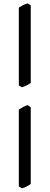

<svg xmlns="http://www.w3.org/2000/svg" viewBox="-20 -835 284 1100"><path d="M156.2 218.8Q146.5 226.6 132.3 233.4Q118.2 240.2 106 244.1L87.9 232.9V-207.5Q102.1 -215.8 112.5 -221.9Q123 -228 138.2 -232.9L156.2 -220.7ZM156.2 -359.9Q146.5 -352.1 132.3 -345.5Q118.2 -338.9 106 -335L87.9 -345.7V-791.5Q102.1 -799.8 112.5 -805.7Q123 -811.5 138.2 -815.4L156.2 -804.7Z"/></svg>

Font: Noto Serif Devanagari
Style: Regular
Weight: 400
Designer: Monotype Design Team
Foundry: Monotype Imaging Inc.
Version: Version 1.01